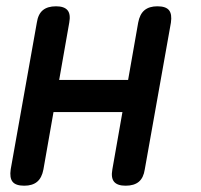

<svg xmlns="http://www.w3.org/2000/svg" viewBox="-20 -580 640 610"><path d="M57 10Q30 10 20 -2.5Q10 -15 14 -42L97 -508Q101 -535 116 -547.5Q131 -560 158 -560Q184 -560 194.5 -547.5Q205 -535 200 -508L168 -326H387L419 -508Q424 -535 439 -547.5Q454 -560 480 -560Q507 -560 517 -547.5Q527 -535 523 -508L440 -42Q436 -15 421 -2.5Q406 10 379 10Q353 10 342.5 -2.5Q332 -15 337 -42L369 -224H150L118 -42Q113 -15 98 -2.5Q83 10 57 10Z"/></svg>

Font: Maple Mono NL Medium
Style: Italic
Weight: 500
Italic angle: -10°
Monospace: yes
Designer: subframe7536
Version: Version 7.000